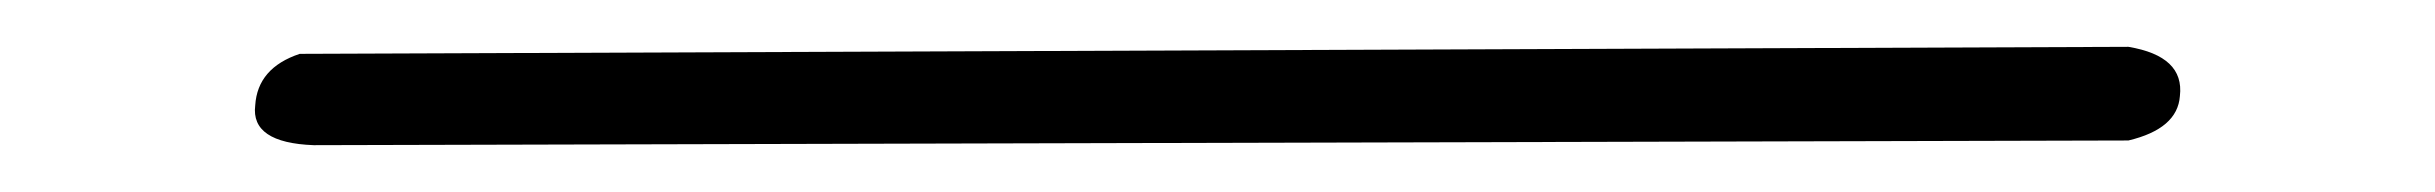

<svg xmlns="http://www.w3.org/2000/svg" viewBox="-20 -401 1040 82"><path d="M889 -381Q913 -377 911 -360Q910 -346 889 -341L114 -339Q87 -340 89 -356Q90 -372 108 -378Z"/></svg>

Font: Yomogi
Style: Regular
Weight: 400
Designer: satsuyako
Foundry: satsuyako
Version: Version 3.100